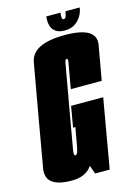

<svg xmlns="http://www.w3.org/2000/svg" viewBox="-150 -856 656 924"><g transform="rotate(-15 177.5 -393.5)"><path d="M91 4Q161 4 192 -42L207 0H279.5L339.5 -344.5H179.5L161.5 -240.5H173.5L168.5 -216.5Q156 -140 150.8 -124.5Q145.5 -109 139 -109Q128.5 -109 133.8 -137.8Q139 -166.5 167 -327Q204.5 -537 207.2 -552.8Q210 -568.5 217.5 -568.5Q224.5 -568.5 221.5 -551.8Q218.5 -535 199 -422.5H353Q367.5 -504 383.2 -592.8Q399 -681.5 238 -681.5Q76 -681.5 60.5 -593.5Q45 -505.5 15.5 -340Q-12.5 -180.5 -28.5 -88.2Q-44.5 4 91 4ZM244 -702.5Q273 -702.5 292.8 -714.2Q312.5 -726 325.5 -746Q338.5 -766 342 -791H271Q269 -779 266.8 -771Q264.5 -763 261.2 -759.8Q258 -756.5 253 -756.5Q249 -756.5 247 -759.8Q245 -763 244.8 -770.8Q244.5 -778.5 246.5 -791H175.5Q172.5 -766 177.8 -746Q183 -726 199.5 -714.2Q216 -702.5 244 -702.5Z"/></g></svg>

Font: Anybody UltraCondensed ExtraBold
Style: Italic
Weight: 800
Width: 1
Italic angle: -10°
Version: Version 1.113;gftools[0.9.25]